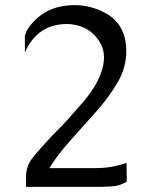

<svg xmlns="http://www.w3.org/2000/svg" viewBox="-20 -729 577 749"><path d="M81.5 0V-38.1Q81.5 -80.6 106.4 -112.3Q131.3 -144 186 -202.6Q218.3 -233.4 249.8 -268.8Q281.2 -304.2 310.5 -338.4Q352.5 -388.7 372.1 -439Q385.7 -474.1 385.7 -504.9Q385.7 -533.7 373.5 -557.1Q347.7 -605.5 298.8 -624.5Q270.5 -635.3 239.7 -635.3Q216.3 -635.3 191.4 -629.4Q133.3 -614.7 96.2 -560.1Q84.5 -542.5 79.1 -527.3H77.1V-590.8Q82 -604.5 86.9 -613.8Q107.4 -647 143.3 -672.6Q179.2 -698.2 230.5 -706.1Q251 -709 271 -709Q335.9 -709 394.5 -676.3Q471.2 -632.8 472.7 -532.2V-530.3Q472.7 -463.4 437 -404.3Q400.9 -344.2 351.6 -289.6Q302.2 -234.9 251.5 -177.5Q200.7 -120.1 172.9 -73.2H353.5Q416.5 -73.2 473.6 -93.8L474.6 -20.5Q446.8 -3.4 414.6 -1.7Q382.3 0 354.5 0Z"/></svg>

Font: Caudex
Style: Regular
Weight: 400
Version: Version 1.01